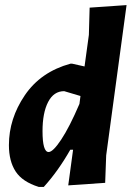

<svg xmlns="http://www.w3.org/2000/svg" viewBox="-20 -724 517 754"><path d="M263 -474 312 -463 329 -587 332 -694 477 -704 397 -114 393 -6 248 4 267 -136H256Q209 -53 152 10H132Q68 -10 41.5 -50.5Q15 -91 15 -154Q15 -258 77.5 -350Q140 -442 257 -474ZM147 -209Q147 -127 171 -127Q188 -127 220.5 -176Q253 -225 292 -316L296 -347L232 -366Q191 -366 169 -323.5Q147 -281 147 -209Z"/></svg>

Font: Alegreya Sans ExtraBold
Style: Italic
Weight: 800
Italic angle: -7°
Designer: Juan Pablo del Peral
Foundry: Huerta Tipografica
Version: Version 2.007